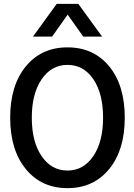

<svg xmlns="http://www.w3.org/2000/svg" viewBox="-20 -953 690 985"><path d="M148.9 -765.1 271 -933.1H381.8L503.9 -765.1H407.2L327.1 -877.9L247.1 -765.1ZM32.2 -349.1Q32.2 -514.6 112.3 -612.3Q192.4 -710 326.2 -710Q460.4 -710 540.3 -612.5Q620.1 -515.1 620.1 -349.1Q620.1 -183.6 540 -85.7Q460 12.2 326.2 12.2Q192.4 12.2 112.3 -85.9Q32.2 -184.1 32.2 -349.1ZM508.8 -349.1Q508.8 -473.6 458.7 -546.9Q408.7 -620.1 326.2 -620.1Q244.1 -620.1 193.6 -546.4Q143.1 -472.7 143.1 -349.1Q143.1 -225.6 193.6 -151.9Q244.1 -78.1 326.2 -78.1Q408.2 -78.1 458.5 -151.9Q508.8 -225.6 508.8 -349.1Z"/></svg>

Font: Azeret Mono
Style: Regular
Weight: 400
Designer: Martin Vácha
Foundry: Displaay
Version: Version 1.002